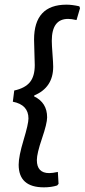

<svg xmlns="http://www.w3.org/2000/svg" viewBox="-20 -675 363 823"><path d="M265 -655Q289 -655 320 -648L323 -640L308 -589Q286 -594 272 -594Q202 -594 202 -500Q202 -483 205 -443.5Q208 -404 208 -389Q208 -300 127 -266L126 -262Q182 -235 182 -172Q182 -146 160 -81.5Q138 -17 138 11Q138 67 191 67Q205 67 228 62L231 113L225 120Q200 128 168 128Q60 128 60 31Q60 -5 81 -74.5Q102 -144 102 -167Q102 -226 35 -239L41 -287Q87 -297 108 -322.5Q129 -348 129 -396Q129 -411 127.5 -449.5Q126 -488 126 -505Q126 -655 265 -655Z"/></svg>

Font: Alegreya Sans Medium
Style: Italic
Weight: 500
Italic angle: -7°
Designer: Juan Pablo del Peral
Foundry: Huerta Tipografica
Version: Version 2.007